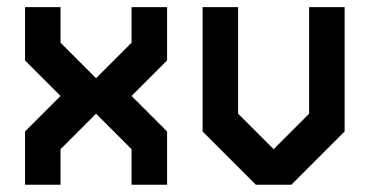

<svg xmlns="http://www.w3.org/2000/svg" viewBox="-20 -508 1017 528"><path d="M48.8 -488.3H146.5V-390.6L244.1 -293L341.8 -390.6V-488.3H439.5V-341.8L341.8 -244.1L439.5 -146.5V0H341.8V-97.7L244.1 -195.3L146.5 -97.7V0H48.8V-146.5L146.5 -244.1L48.8 -341.8Z M830.1 -488.3H927.7V-146.5L781.2 0H683.6L537.1 -146.5V-488.3H634.8V-195.3L732.4 -97.7L830.1 -195.3Z"/></svg>

Font: BabelStone Runic Long Branch
Style: Regular
Weight: 400
Designer: Andrew West
Foundry: BabelStone
Version: Version 3.002 March 14, 2022